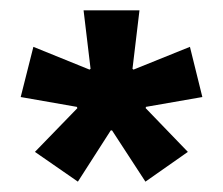

<svg xmlns="http://www.w3.org/2000/svg" viewBox="-20 -659 431 371"><path d="M130.5 -308 47.5 -365.5 129.5 -450 128.5 -452.5 20 -471.5 44.5 -568.5 153 -524.5 155 -526 141.5 -639H249.5L236 -526L238 -524.5L347 -568.5L371 -471.5L262 -452.5L261.5 -450L343 -365.5L261 -308L196.5 -407H194Z"/></svg>

Font: Anek Latin Medium SemiBold
Style: Regular
Weight: 600
Version: Version 1.003